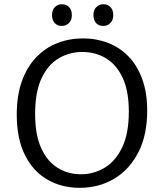

<svg xmlns="http://www.w3.org/2000/svg" viewBox="-20 -891 785 920"><path d="M361.7 9Q275.7 9 207.5 -30.2Q139.3 -69.3 99.8 -147.5Q60.3 -225.7 60.3 -342Q60.3 -433.3 84.8 -501.8Q109.3 -570.3 153 -616Q196.7 -661.7 254.2 -684.3Q311.7 -707 378 -707Q442.3 -707 498.2 -685.3Q554 -663.7 595.8 -620.5Q637.7 -577.3 661.5 -512.3Q685.3 -447.3 685.3 -360.7Q685.3 -243.3 642.8 -160.8Q600.3 -78.3 527.3 -34.7Q454.3 9 361.7 9ZM367.3 -56Q429.3 -56 481.5 -87.3Q533.7 -118.7 565.5 -185Q597.3 -251.3 597.3 -356Q597.3 -455.7 567.5 -518.8Q537.7 -582 487.3 -612Q437 -642 374.3 -642Q313 -642 261.3 -611.5Q209.7 -581 179 -515.7Q148.3 -450.3 148.3 -345Q148.3 -244.7 177.5 -181Q206.7 -117.3 256.3 -86.7Q306 -56 367.3 -56ZM475 -766.7Q453 -766.7 440.5 -780.5Q428 -794.3 427.7 -818.3Q427.3 -842.7 441.3 -856.7Q455.3 -870.7 475 -870.7Q497 -870.7 509.8 -856.7Q522.7 -842.7 522.7 -818.3Q522.7 -794.3 508.7 -780.5Q494.7 -766.7 475 -766.7ZM276.3 -766.7Q254.7 -766.7 242.2 -780.5Q229.7 -794.3 229.3 -818.3Q229 -842.7 242.8 -856.7Q256.7 -870.7 276.3 -870.7Q298.3 -870.7 311.3 -856.7Q324.3 -842.7 324.3 -818.3Q324.3 -794.3 310.2 -780.5Q296 -766.7 276.3 -766.7Z"/></svg>

Font: Bitter Thin
Style: Regular
Weight: 100
Designer: Sol Matas, and Bitter project Authors
Foundry: Sol Matas
Version: Version 2.002